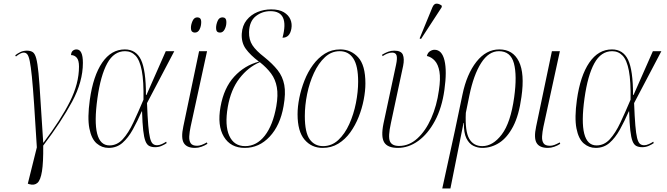

<svg xmlns="http://www.w3.org/2000/svg" viewBox="-20 -825 3763 1084"><path d="M146 215 137 212 188 7Q179 -140 172.5 -237Q166 -334 160 -392.5Q154 -451 148 -480Q142 -509 134 -518.5Q126 -528 114 -528Q97 -528 70 -506L66 -513Q80 -524 96 -531.5Q112 -539 132 -539Q152 -539 164.5 -531Q177 -523 184.5 -495.5Q192 -468 197.5 -411.5Q203 -355 208.5 -260Q214 -165 224 -20H226Q324 -150 375 -252Q426 -354 426 -449Q426 -485 413 -499.5Q400 -514 381 -514Q382 -531 391 -538.5Q400 -546 412 -546Q448 -546 448 -470Q448 -364 387.5 -251.5Q327 -139 224 -3Q225 92 217 142Q209 192 191.5 207.5Q174 223 146 215Z M593 10Q555 10 525.5 -15.5Q496 -41 484.5 -100.5Q473 -160 487 -261Q506 -397 557 -471.5Q608 -546 685 -546Q748 -546 776 -487.5Q804 -429 804 -289H807L916 -536H964L810 -243Q813 -165 817 -117.5Q821 -70 827 -46Q833 -22 842.5 -13.5Q852 -5 867 -5Q879 -5 893.5 -11.5Q908 -18 918 -25L921 -17Q908 -8 891.5 -1Q875 6 856 6Q836 6 822.5 -1Q809 -8 801 -28.5Q793 -49 788.5 -89Q784 -129 782 -196H780Q756 -141 730 -94Q704 -47 671.5 -18.5Q639 10 593 10ZM598 -4Q641 -4 673 -39Q705 -74 732.5 -132.5Q760 -191 790 -262Q792 -366 780.5 -426Q769 -486 745 -511Q721 -536 686 -536Q623 -536 585.5 -467.5Q548 -399 530 -270Q493 -4 598 -4Z M1081 10Q1034 10 1017.5 -18Q1001 -46 1015 -111L1104 -536H1149L1056 -109Q1050 -80 1048.5 -55.5Q1047 -31 1056.5 -16.5Q1066 -2 1093 -2Q1105 -2 1118.5 -7Q1132 -12 1148 -21L1151 -13Q1136 -3 1117.5 3.5Q1099 10 1081 10ZM1222 -641Q1212 -641 1206 -646.5Q1200 -652 1200 -669Q1200 -686 1208.5 -706.5Q1217 -727 1236 -727Q1246 -727 1252 -721Q1258 -715 1258 -699Q1258 -678 1248.5 -659.5Q1239 -641 1222 -641ZM1080 -641Q1071 -641 1064.5 -646.5Q1058 -652 1058 -669Q1058 -686 1067 -706.5Q1076 -727 1094 -727Q1104 -727 1110 -721Q1116 -715 1116 -700Q1116 -678 1107 -659.5Q1098 -641 1080 -641Z M1362 10Q1282 10 1244 -53Q1206 -116 1225 -222Q1244 -329 1302.5 -392.5Q1361 -456 1442 -477Q1393 -514 1367.5 -549.5Q1342 -585 1345 -635Q1348 -681 1372.5 -711.5Q1397 -742 1433.5 -757Q1470 -772 1511 -772Q1556 -772 1582.5 -756Q1609 -740 1619.5 -715.5Q1630 -691 1625 -663Q1616 -612 1575 -612Q1615 -762 1507 -762Q1460 -762 1424 -733.5Q1388 -705 1386 -644Q1385 -601 1405 -570Q1425 -539 1473 -502Q1519 -465 1547.5 -429Q1576 -393 1585 -345.5Q1594 -298 1581 -226Q1562 -117 1502.5 -53.5Q1443 10 1362 10ZM1364 0Q1429 0 1475 -59Q1521 -118 1540 -225Q1551 -288 1543 -332.5Q1535 -377 1510.5 -410Q1486 -443 1447 -474Q1381 -446 1332 -382.5Q1283 -319 1266 -221Q1248 -117 1274.5 -58.5Q1301 0 1364 0Z M1802 10Q1739 10 1699.5 -36.5Q1660 -83 1660 -180Q1660 -223 1670 -272.5Q1680 -322 1699 -370.5Q1718 -419 1747 -458.5Q1776 -498 1814 -522Q1852 -546 1901 -546Q1961 -546 2002 -501.5Q2043 -457 2043 -354Q2043 -312 2033.5 -262.5Q2024 -213 2005 -165Q1986 -117 1957.5 -77.5Q1929 -38 1890 -14Q1851 10 1802 10ZM1804 0Q1853 0 1890 -34.5Q1927 -69 1952 -124.5Q1977 -180 1989.5 -243.5Q2002 -307 2002 -364Q2002 -453 1975 -494.5Q1948 -536 1898 -536Q1851 -536 1814.5 -502Q1778 -468 1752.5 -413Q1727 -358 1714 -294Q1701 -230 1701 -170Q1701 -77 1728.5 -38.5Q1756 0 1804 0Z M2226 10Q2168 10 2149 -21.5Q2130 -53 2145 -127L2216 -459Q2224 -496 2219 -512Q2214 -528 2194 -528Q2170 -528 2140 -508L2137 -516Q2155 -527 2171.5 -533Q2188 -539 2206 -539Q2245 -539 2254.5 -516Q2264 -493 2256 -453L2187 -130Q2170 -53 2181.5 -27Q2193 -1 2233 -1Q2290 -1 2336.5 -43.5Q2383 -86 2414.5 -157Q2446 -228 2458 -315Q2468 -381 2461 -421Q2454 -461 2435 -482Q2416 -503 2390 -509Q2395 -528 2408 -536Q2421 -544 2433 -544Q2475 -544 2489.5 -484Q2504 -424 2489 -317Q2475 -216 2435.5 -142.5Q2396 -69 2341.5 -29.5Q2287 10 2226 10ZM2357 -605 2349 -608 2421 -783Q2430 -805 2445.5 -804.5Q2461 -804 2475 -792L2473 -783Z M2477 239 2548 -86 2591 -291Q2615 -407 2670 -476.5Q2725 -546 2799 -546Q2876 -546 2909.5 -478Q2943 -410 2924 -278Q2910 -174 2877 -111Q2844 -48 2799 -19Q2754 10 2703 10Q2676 10 2652 -2Q2628 -14 2613 -44.5Q2598 -75 2599 -131H2597L2523 239ZM2703 0Q2763 0 2813 -66Q2863 -132 2883 -276Q2900 -399 2881.5 -467.5Q2863 -536 2797 -536Q2739 -536 2696.5 -469.5Q2654 -403 2630 -286L2610 -188Q2605 -84 2629 -42Q2653 0 2703 0Z M3073 10Q3026 10 3009.5 -18Q2993 -46 3007 -111L3096 -536H3141L3048 -109Q3042 -80 3040.5 -55.5Q3039 -31 3048.5 -16.5Q3058 -2 3085 -2Q3097 -2 3110.5 -7Q3124 -12 3140 -21L3143 -13Q3128 -3 3109.5 3.5Q3091 10 3073 10Z M3343 10Q3305 10 3275.5 -15.5Q3246 -41 3234.5 -100.5Q3223 -160 3237 -261Q3256 -397 3307 -471.5Q3358 -546 3435 -546Q3498 -546 3526 -487.5Q3554 -429 3554 -289H3557L3666 -536H3714L3560 -243Q3563 -165 3567 -117.5Q3571 -70 3577 -46Q3583 -22 3592.5 -13.5Q3602 -5 3617 -5Q3629 -5 3643.5 -11.5Q3658 -18 3668 -25L3671 -17Q3658 -8 3641.5 -1Q3625 6 3606 6Q3586 6 3572.5 -1Q3559 -8 3551 -28.5Q3543 -49 3538.5 -89Q3534 -129 3532 -196H3530Q3506 -141 3480 -94Q3454 -47 3421.5 -18.5Q3389 10 3343 10ZM3348 -4Q3391 -4 3423 -39Q3455 -74 3482.5 -132.5Q3510 -191 3540 -262Q3542 -366 3530.5 -426Q3519 -486 3495 -511Q3471 -536 3436 -536Q3373 -536 3335.5 -467.5Q3298 -399 3280 -270Q3243 -4 3348 -4Z"/></svg>

Font: Noto Serif Display Condensed ExtraLight
Style: Italic
Weight: 200
Width: 3
Italic angle: -12°
Designer: Monotype Design Team
Foundry: Monotype Imaging Inc.
Version: Version 2.009